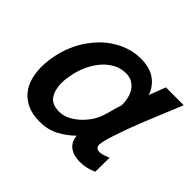

<svg xmlns="http://www.w3.org/2000/svg" viewBox="-122 -674 855 855"><g transform="rotate(45 305.5 -247.0)"><path d="M392 -217Q393 -219 397 -233Q401 -247 405 -263Q407 -271 409.5 -278.5Q412 -286 414 -291Q416 -299 416 -301Q416 -323 411 -343Q406 -363 395.5 -378.5Q385 -394 368.5 -403.5Q352 -413 329 -413Q295 -413 267 -397Q239 -381 218 -355.5Q197 -330 183 -298.5Q169 -267 163 -237Q160 -223 158 -208.5Q156 -194 156 -180Q156 -137 174.5 -109Q193 -81 239 -81Q265 -81 289.5 -93.5Q314 -106 335 -126Q356 -146 371 -170Q386 -194 392 -217ZM469 -416 499 -494H611L604 -476Q599 -464 590.5 -443.5Q582 -423 571.5 -397.5Q561 -372 549 -343Q537 -314 526 -285Q514 -255 504 -226.5Q494 -198 486 -174Q478 -150 473.5 -132Q469 -114 469 -104Q469 -81 493 -81Q507 -81 522 -87L543 -95L542 -6L533 -2Q499 12 462 12Q422 12 397.5 -6.5Q373 -25 370 -61Q339 -30 299.5 -9Q260 12 209 12Q164 12 132 -2.5Q100 -17 80 -41.5Q60 -66 51 -98Q42 -130 42 -165Q42 -201 50 -241Q62 -302 93 -355Q110 -384 134 -411.5Q158 -439 188.5 -460Q219 -481 254.5 -493.5Q290 -506 330 -506Q386 -506 420.5 -481.5Q455 -457 469 -416Z"/></g></svg>

Font: Codetta
Style: Bold Italic
Weight: 700
Italic angle: -11°
Designer: Ulrich Proeller
Foundry: PROSA GmbH
Version: Version 2.00;September 29, 2018;FontCreator 11.5.0.2427 64-b